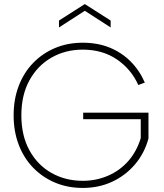

<svg xmlns="http://www.w3.org/2000/svg" viewBox="-20 -917 806 944"><path d="M660 -499Q625 -577 554.5 -625Q484 -673 387 -673Q302 -673 233.5 -634Q165 -595 125 -522.5Q85 -450 85 -350Q85 -250 125 -177.5Q165 -105 233.5 -66.5Q302 -28 387 -28Q453 -28 511 -53Q569 -78 610.5 -125Q652 -172 672 -238V-331H389V-363H710V-236Q690 -163 643.5 -108.5Q597 -54 531.5 -23.5Q466 7 387 7Q313 7 251 -19Q189 -45 143 -92.5Q97 -140 72 -205.5Q47 -271 47 -350Q47 -429 72 -494.5Q97 -560 143 -607.5Q189 -655 251 -681Q313 -707 387 -707Q460 -707 519 -683Q578 -659 622 -615Q666 -571 692 -511ZM524 -782 397 -864 270 -782V-816L397 -897L524 -816Z"/></svg>

Font: Albert Sans ExtraLight
Style: Regular
Weight: 250
Designer: Andreas Rasmussen
Foundry: a.Foundry
Version: Version 1.025